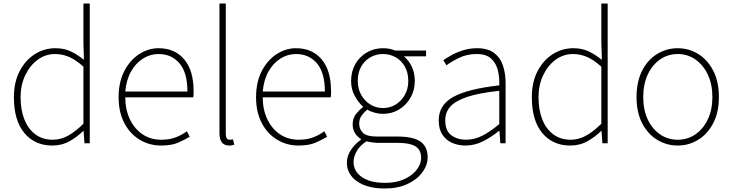

<svg xmlns="http://www.w3.org/2000/svg" viewBox="-20 -814 4164 1091"><path d="M277 13Q178 13 118.5 -58Q59 -129 59 -262Q59 -347 91.5 -409.5Q124 -472 177.5 -506Q231 -540 295 -540Q343 -540 380 -523Q417 -506 457 -474L454 -573V-794H490V0H460L455 -70H453Q420 -37 376 -12Q332 13 277 13ZM280 -20Q326 -20 368.5 -44Q411 -68 454 -111V-435Q411 -474 372.5 -490.5Q334 -507 293 -507Q238 -507 193.5 -474Q149 -441 123 -385.5Q97 -330 97 -262Q97 -190 118.5 -135.5Q140 -81 181 -50.5Q222 -20 280 -20Z M895 13Q829 13 774 -20Q719 -53 686.5 -114.5Q654 -176 654 -262Q654 -348 686.5 -410.5Q719 -473 771 -506.5Q823 -540 881 -540Q973 -540 1026.5 -477Q1080 -414 1080 -297Q1080 -289 1080 -280.5Q1080 -272 1078 -261H692Q692 -192 717.5 -137.5Q743 -83 789 -51.5Q835 -20 897 -20Q942 -20 977 -33Q1012 -46 1042 -68L1058 -37Q1028 -19 991 -3Q954 13 895 13ZM692 -294H1045Q1045 -401 1000 -454Q955 -507 881 -507Q834 -507 793 -481.5Q752 -456 725 -408.5Q698 -361 692 -294Z M1281 13Q1256 13 1241.5 -4Q1227 -21 1227 -59V-794H1263V-53Q1263 -20 1285 -20Q1288 -20 1292 -20.5Q1296 -21 1304 -22L1311 9Q1304 10 1298 11.5Q1292 13 1281 13Z M1676 13Q1610 13 1555 -20Q1500 -53 1467.5 -114.5Q1435 -176 1435 -262Q1435 -348 1467.5 -410.5Q1500 -473 1552 -506.5Q1604 -540 1662 -540Q1754 -540 1807.5 -477Q1861 -414 1861 -297Q1861 -289 1861 -280.5Q1861 -272 1859 -261H1473Q1473 -192 1498.5 -137.5Q1524 -83 1570 -51.5Q1616 -20 1678 -20Q1723 -20 1758 -33Q1793 -46 1823 -68L1839 -37Q1809 -19 1772 -3Q1735 13 1676 13ZM1473 -294H1826Q1826 -401 1781 -454Q1736 -507 1662 -507Q1615 -507 1574 -481.5Q1533 -456 1506 -408.5Q1479 -361 1473 -294Z M2167 257Q2067 257 2009 216.5Q1951 176 1951 110Q1951 75 1972.5 40.5Q1994 6 2031 -20V-24Q2011 -36 1997.5 -57Q1984 -78 1984 -108Q1984 -144 2004.5 -168.5Q2025 -193 2042 -205V-209Q2017 -231 1996 -268.5Q1975 -306 1975 -354Q1975 -408 1999 -450Q2023 -492 2064.5 -516Q2106 -540 2156 -540Q2179 -540 2196.5 -536Q2214 -532 2225 -527H2401V-494H2275Q2303 -471 2320 -435Q2337 -399 2337 -354Q2337 -302 2313 -259.5Q2289 -217 2248 -192Q2207 -167 2156 -167Q2134 -167 2109.5 -173.5Q2085 -180 2067 -191Q2049 -177 2035 -157.5Q2021 -138 2021 -111Q2021 -81 2042 -59.5Q2063 -38 2124 -38H2241Q2328 -38 2369 -9.5Q2410 19 2410 80Q2410 124 2380 165Q2350 206 2295.5 231.5Q2241 257 2167 257ZM2156 -200Q2195 -200 2227.5 -219.5Q2260 -239 2280 -274Q2300 -309 2300 -354Q2300 -401 2280.5 -435.5Q2261 -470 2228.5 -488.5Q2196 -507 2156 -507Q2117 -507 2084.5 -488.5Q2052 -470 2032.5 -436Q2013 -402 2013 -354Q2013 -309 2033 -274Q2053 -239 2085.5 -219.5Q2118 -200 2156 -200ZM2169 225Q2232 225 2277.5 204Q2323 183 2348 150.5Q2373 118 2373 84Q2373 37 2340.5 17.5Q2308 -2 2246 -2H2126Q2121 -2 2102.5 -4Q2084 -6 2062 -11Q2023 15 2006 46.5Q1989 78 1989 107Q1989 159 2036 192Q2083 225 2169 225Z M2625 13Q2584 13 2549.5 -2Q2515 -17 2494 -48.5Q2473 -80 2473 -130Q2473 -218 2556 -263.5Q2639 -309 2817 -329Q2819 -372 2809.5 -412.5Q2800 -453 2772 -480Q2744 -507 2689 -507Q2633 -507 2588 -485Q2543 -463 2517 -443L2499 -472Q2516 -484 2544.5 -500Q2573 -516 2610.5 -528Q2648 -540 2691 -540Q2753 -540 2788.5 -512.5Q2824 -485 2838.5 -440Q2853 -395 2853 -341V0H2823L2818 -70H2815Q2775 -37 2726.5 -12Q2678 13 2625 13ZM2628 -20Q2675 -20 2720 -42.5Q2765 -65 2817 -109V-298Q2703 -286 2635.5 -263.5Q2568 -241 2539 -208.5Q2510 -176 2510 -131Q2510 -70 2545 -45Q2580 -20 2628 -20Z M3220 13Q3121 13 3061.5 -58Q3002 -129 3002 -262Q3002 -347 3034.5 -409.5Q3067 -472 3120.5 -506Q3174 -540 3238 -540Q3286 -540 3323 -523Q3360 -506 3400 -474L3397 -573V-794H3433V0H3403L3398 -70H3396Q3363 -37 3319 -12Q3275 13 3220 13ZM3223 -20Q3269 -20 3311.5 -44Q3354 -68 3397 -111V-435Q3354 -474 3315.5 -490.5Q3277 -507 3236 -507Q3181 -507 3136.5 -474Q3092 -441 3066 -385.5Q3040 -330 3040 -262Q3040 -190 3061.5 -135.5Q3083 -81 3124 -50.5Q3165 -20 3223 -20Z M3831 13Q3768 13 3714.5 -19.5Q3661 -52 3629 -113.5Q3597 -175 3597 -262Q3597 -351 3629 -413Q3661 -475 3714.5 -507.5Q3768 -540 3831 -540Q3894 -540 3947 -507.5Q4000 -475 4032.5 -413Q4065 -351 4065 -262Q4065 -175 4032.5 -113.5Q4000 -52 3947 -19.5Q3894 13 3831 13ZM3831 -20Q3887 -20 3931.5 -50.5Q3976 -81 4002 -135.5Q4028 -190 4028 -262Q4028 -335 4002 -390Q3976 -445 3931.5 -476Q3887 -507 3831 -507Q3775 -507 3730.5 -476Q3686 -445 3660.5 -390Q3635 -335 3635 -262Q3635 -190 3660.5 -135.5Q3686 -81 3730.5 -50.5Q3775 -20 3831 -20Z"/></svg>

Font: Source Han Sans SC ExtraLight
Style: Regular
Weight: 250
Designer: Ryoko NISHIZUKA 西塚涼子 (kana, bopomofo & ideographs); Paul D. Hunt (Latin, Greek & Cyrillic); Sandoll Communications 산돌커뮤니
Foundry: Adobe
Version: Version 2.004;hotconv 1.0.118;makeotfexe 2.5.65603